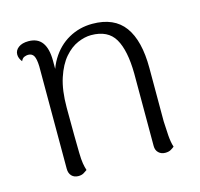

<svg xmlns="http://www.w3.org/2000/svg" viewBox="-83 -606 735 705"><g transform="rotate(-15 284.5 -253.5)"><path d="M132 10Q116 10 106.5 0Q97 -10 97 -27V-417Q96 -445 89.5 -456.5Q83 -468 68 -468Q62 -468 54 -465Q46 -462 41 -451Q30 -465 30 -479Q30 -495 44 -505.5Q58 -516 82 -516Q117 -516 134 -492.5Q151 -469 151 -423V-339L137 -325Q142 -385 168 -428Q194 -471 235 -494Q276 -517 325 -517Q408 -517 447 -463.5Q486 -410 486 -306V-103Q487 -75 489 -48.5Q491 -22 497 -4Q491 1 483 5.5Q475 10 462 10Q447 10 437 0.5Q427 -9 427 -25V-301Q426 -389 400 -433.5Q374 -478 310 -478Q286 -478 259 -466.5Q232 -455 208.5 -428Q185 -401 170 -355.5Q155 -310 155 -244Q155 -179 155.5 -138Q156 -97 156.5 -71.5Q157 -46 159.5 -31Q162 -16 166 -4Q161 0 152.5 5Q144 10 132 10Z"/></g></svg>

Font: Arima Light
Style: Regular
Weight: 300
Designer: Joana Correia and Natanael Gama
Foundry: NDISCOVER
Version: Version 1.101;gftools[0.9.23]